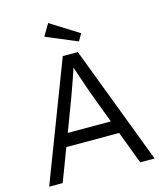

<svg xmlns="http://www.w3.org/2000/svg" viewBox="-130 -1000 933 1096"><g transform="rotate(-15 336.5 -452.0)"><path d="M23 0 291 -700H380L646 0H561L390 -454Q383 -473 374.5 -498.5Q366 -524 356.5 -551.5Q347 -579 338.5 -605Q330 -631 323 -651H343Q335 -626 326.5 -600.5Q318 -575 309 -549.5Q300 -524 291 -499Q282 -474 273 -449L103 0ZM137 -193 166 -269H497L529 -193ZM402 -757 218 -834 259 -904 426 -799Z"/></g></svg>

Font: Our Lexend Light
Style: Regular
Weight: 300
Designer: Bonnie Shaver-Troup, Thomas Jockin
Foundry: Lexend
Version: Version 1.007